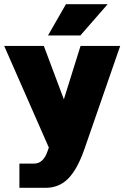

<svg xmlns="http://www.w3.org/2000/svg" viewBox="-20 -720 596 920"><path d="M209 1 214 -13 0 -500H190L286 -244L366 -500H556L385 -7Q351 91 307 135.5Q263 180 199 180H73V64H143Q189 64 209 1ZM210 -550 296 -700H496L365 -550Z"/></svg>

Font: Fivo Sans Black
Style: Regular
Weight: 900
Designer: Alexander Slobzheninov
Foundry: Alexander Slobzheninov
Version: 1.0